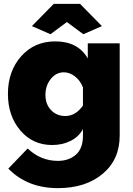

<svg xmlns="http://www.w3.org/2000/svg" viewBox="-20 -750 687 993"><path d="M145 -615 258 -730H394L507 -615L411 -573L326 -636L241 -573ZM21 -264Q21 -382 89.5 -459Q158 -536 266 -536Q383 -536 434 -448V-526H599V-48Q599 75 511 149Q423 223 279 223Q122 223 23 122L123 18Q191 82 279 82Q336 82 372.5 50Q409 18 409 -48V-82Q387 -42 344.5 -21Q302 0 250 0Q149 0 85 -75.5Q21 -151 21 -264ZM409 -204V-298Q395 -334 367.5 -355Q340 -376 310 -376Q270 -376 242.5 -341.5Q215 -307 215 -259Q215 -211 244 -180.5Q273 -150 318 -150Q371 -150 409 -204Z"/></svg>

Font: Raleway-v4020 Black
Style: Regular
Weight: 900
Designer: Matt McInerney, Pablo Impallari, Rodrigo Fuenzalida
Foundry: Matt McInerney, Pablo Impallari, Rodrigo Fuenzalida
Version: Version 4.020;PS 004.020;hotconv 1.0.88;makeotf.lib2.5.64775